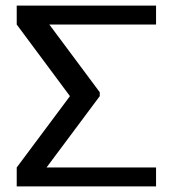

<svg xmlns="http://www.w3.org/2000/svg" viewBox="-20 -669 620 689"><path d="M40 -68 231 -324 40 -581V-649H540V-581H157L338 -338V-324L147 -68H540V0H40Z"/></svg>

Font: Play
Style: Regular
Weight: 400
Designer: Jonas Hecksher (Cyrillic expansion: Cyreal)
Foundry: Jonas Hecksher, Playtype, e-types AS
Version: Version 2.101; ttfautohint (v1.5.65-e2d9)